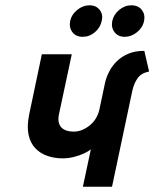

<svg xmlns="http://www.w3.org/2000/svg" viewBox="-20 -705 583 725"><path d="M318 -685Q293 -685 271.5 -667.5Q250 -650 245 -626Q240 -601 253.5 -583.5Q267 -566 292 -566Q318 -566 338.5 -583.5Q359 -601 364 -626Q370 -650 356.5 -667.5Q343 -685 318 -685ZM476 -685Q451 -685 430 -667.5Q409 -650 404 -626Q399 -601 412.5 -583.5Q426 -566 451 -566Q476 -566 497.5 -583.5Q519 -601 524 -626Q529 -650 515.5 -667.5Q502 -685 476 -685ZM293 0H403L480 -364Q486 -390 499.5 -409.5Q513 -429 543 -435L525 -513Q491 -513 465.5 -502.5Q440 -492 422 -474.5Q404 -457 393 -436Q382 -415 377 -394L355 -290Q351 -273 342 -258Q333 -243 319.5 -232Q306 -221 290.5 -214.5Q275 -208 258 -208Q243 -208 231 -212Q219 -216 211.5 -224Q204 -232 201.5 -245Q199 -258 203 -275L251 -500H138L90 -272Q81 -227 88 -195.5Q95 -164 114 -144.5Q133 -125 160 -116Q187 -107 217 -107Q238 -107 259.5 -112.5Q281 -118 298 -126Q315 -134 323 -141Z"/></svg>

Font: Advent Pro
Style: Bold Italic
Weight: 700
Italic angle: -12°
Designer: VivaRado, Andreas Kalpakidis
Foundry: VivaRado, Andreas Kalpakidis
Version: Version 3.000